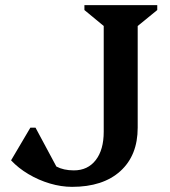

<svg xmlns="http://www.w3.org/2000/svg" viewBox="-20 -710 659 746"><path d="M260 16Q218 16 174 3Q130 -10 90.5 -33.5Q51 -57 23 -87L98 -214H118L199 -63Q227 -48 267 -48Q321 -48 352 -88Q383 -128 383 -198V-609L308 -671V-690H591V-671L515 -609V-214Q515 -106 447.5 -45Q380 16 260 16Z"/></svg>

Font: Platypi Medium
Style: Regular
Weight: 500
Designer: David Sargent
Foundry: Bolt Cutter Type
Version: Version 1.200; ttfautohint (v1.8.4.7-5d5b)